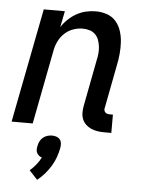

<svg xmlns="http://www.w3.org/2000/svg" viewBox="-55 -586 661 888"><g transform="rotate(5 275.0 -142.0)"><path d="M474 12H440Q424 12 408.5 9.5Q393 7 379.5 1Q366 -5 355 -15.5Q344 -26 338.5 -40Q333 -54 333 -70Q333 -86 336 -102L377 -316Q381 -333 382.5 -349.5Q384 -366 382 -382Q380 -398 374.5 -412.5Q369 -427 358 -437.5Q347 -448 332 -452.5Q317 -457 300 -457Q279 -457 257 -449.5Q235 -442 217.5 -426Q200 -410 189.5 -389Q179 -368 175 -347L108 0H10L113 -530H211L196 -455Q209 -475 227 -492Q245 -509 266 -520.5Q287 -532 309.5 -537Q332 -542 354 -542Q382 -542 407 -533Q432 -524 448 -505Q464 -486 472 -461Q480 -436 481.5 -409.5Q483 -383 480.5 -355.5Q478 -328 472 -300L434 -102Q432 -96 433 -90.5Q434 -85 437.5 -81Q441 -77 446 -75Q451 -73 457 -73H474ZM151 258 113 217Q129 203 142 187Q155 171 164 153Q156 151 150 146Q144 141 140.5 134Q137 127 137 118.5Q137 110 139 102Q141 91 146 80.5Q151 70 160 62.5Q169 55 180 51.5Q191 48 202 48Q213 48 223 51.5Q233 55 239 62.5Q245 70 246 80.5Q247 91 245 102Q241 123 233.5 144.5Q226 166 213.5 186.5Q201 207 185.5 225Q170 243 151 258Z"/></g></svg>

Font: Lode Dark Term
Style: Bold Italic
Weight: 700
Italic angle: -11°
Monospace: yes
Designer: Belleve Invis
Foundry: Belleve Invis
Version: Version 29.2.0